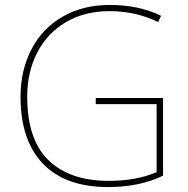

<svg xmlns="http://www.w3.org/2000/svg" viewBox="-20 -746 760 776"><path d="M639 -350V-36Q544 10 417 10Q244 10 153.5 -84.5Q63 -179 63 -355Q63 -461 106.5 -545.5Q150 -630 232 -678Q314 -726 424 -726Q542 -726 631 -682L619 -657Q528 -701 423 -701Q322 -701 246.5 -656.5Q171 -612 130.5 -533.5Q90 -455 90 -356Q90 -181 176.5 -98Q263 -15 419 -15Q530 -15 613 -50V-325H367V-350Z"/></svg>

Font: Noto Sans UI Thin
Style: Regular
Weight: 250
Designer: Monotype Design Team
Foundry: Monotype Imaging Inc.
Version: Version 1.001